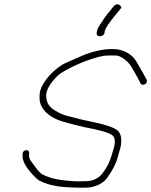

<svg xmlns="http://www.w3.org/2000/svg" viewBox="-20 -867 700 889"><path d="M463.5 -714 464.8 -722C466.9 -735.7 486.7 -764.7 524.1 -809L536.1 -824C544.7 -831.7 542.5 -839 529.7 -845.9C523.6 -849.2 516.1 -846.9 507.3 -839L495.3 -824C469.3 -794.4 454.1 -769.9 436.9 -743C432.6 -736.3 429.9 -729.3 428.8 -722L427.5 -714C426.2 -705.8 432.5 -699 442.5 -699C452.5 -699 462.2 -705.8 463.5 -714ZM84.5 -155 84.6 -143C83.9 -98.5 150.4 -36.8 161.9 -31C217.9 -1.7 280.8 2 374.1 2C418.4 2 454.7 -16.1 474.6 -41C500.3 -76.1 517.2 -109.2 525.4 -140.2C531.2 -161.8 535.2 -176.2 537.5 -183.3C539.7 -190.4 540.9 -198.7 541.1 -208C543 -230.8 538.2 -248.4 526.5 -261C512.2 -276.3 463.3 -292.1 380.7 -308.5C347.8 -315 330.3 -321.1 297.5 -328.8C262.2 -337 241.8 -350.8 221.6 -364C206 -376.6 196.9 -392.9 194.4 -413C189.3 -442.1 206.8 -476.6 247 -516.6C263.5 -533 334.4 -570.7 395.4 -591C415.4 -597.7 451 -610 480.9 -610C525.3 -610 525.2 -612.6 553.8 -594.6C574.4 -579.1 586 -564.9 597.5 -542.1C603.8 -529.6 625.9 -494 630.3 -481C639.6 -465.2 667 -480.5 658.9 -497.8C654.8 -506.3 650.7 -514.1 646.6 -521C634.3 -541.9 616.3 -575.3 607.2 -588.7C591.1 -612.2 555.9 -640 502.2 -640C456.3 -640 408.2 -629.3 357.9 -608C328.3 -595.4 317.9 -590.7 281.4 -574.3C261.2 -564.4 241.3 -549.4 219.7 -529C181.8 -489.5 163 -454.8 163.3 -425C161.6 -403.3 165.7 -384.7 175.4 -369C195.3 -336.8 230.8 -313.1 292 -298C317.2 -291.8 338.9 -285.1 367 -279C443.8 -265.1 488.9 -251.8 502 -239C514.3 -226.8 514.8 -204 503.6 -170.5C501.7 -164.8 500 -159 498.3 -153C488.8 -117.7 472.9 -85.7 448.2 -57C429.7 -37.7 405.6 -28 375.8 -28C357.9 -28 339.1 -26.7 321.2 -28C262.1 -32.2 220.6 -37.3 177.1 -59C167.8 -64.4 157.7 -74.6 146.9 -89.5C136.1 -104.5 128.2 -115.2 123.2 -121.5C118.2 -127.8 115.2 -136.3 114.2 -147L115.1 -159C115 -178.7 84.3 -173.7 84.5 -155Z"/></svg>

Font: MewTooHand
Style: WideIta
Weight: 400
Designer: Mew Too, Robert Jablonski
Version: Version 0.77